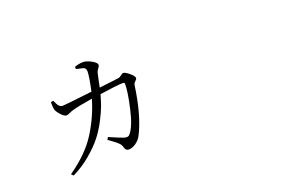

<svg xmlns="http://www.w3.org/2000/svg" viewBox="-86 -821 1671 1142"><g transform="rotate(-20 750.0 -249.5)"><path d="M443.4 -532.2V-546.9Q472.7 -556.6 498 -556.6Q521.5 -555.7 550.3 -539.6Q579.1 -523.4 579.1 -509.8Q579.1 -501 569.3 -489.3Q559.6 -477.5 556.6 -462.9Q554.7 -454.1 548.3 -424.8Q542 -395.5 539.1 -379.9Q585 -385.7 660.2 -394.5Q670.9 -395.5 682.1 -404.8Q693.4 -414.1 699.2 -414.1Q711.9 -414.1 736.8 -393.1Q761.7 -372.1 761.7 -360.4Q761.7 -352.5 751.5 -343.8Q741.2 -335 739.3 -324.2Q713.9 -142.6 659.2 -34.2Q645.5 -6.8 621.6 9.3Q597.7 25.4 576.2 25.4Q556.6 25.4 550.8 1Q548.8 -6.8 544.9 -13.7Q541 -20.5 533.2 -27.8Q525.4 -35.2 519.5 -40Q513.7 -44.9 499 -55.2Q484.4 -65.4 475.6 -72.3L484.4 -86.9Q563.5 -52.7 573.2 -50.8Q598.6 -42 610.4 -58.6Q642.6 -96.7 665.5 -197.8Q688.5 -298.8 688.5 -348.6Q688.5 -358.4 678.7 -358.4Q641.6 -358.4 530.3 -341.8Q519.5 -303.7 508.8 -273.4Q498 -243.2 472.2 -192.9Q446.3 -142.6 414.6 -102.1Q382.8 -61.5 330.6 -17.1Q278.3 27.3 214.8 58.6L202.1 45.9Q322.3 -38.1 381.8 -132.8Q441.4 -227.5 472.7 -334Q376 -318.4 341.8 -307.6Q331.1 -304.7 318.4 -298.3Q305.7 -292 297.9 -292Q284.2 -292 265.6 -312Q247.1 -332 241.2 -346.7Q236.3 -361.3 236.3 -397.5L252 -401.4Q252.9 -399.4 255.4 -394.5Q257.8 -389.6 258.8 -387.7Q259.8 -385.7 261.7 -381.3Q263.7 -377 265.1 -375Q266.6 -373 269 -369.1Q271.5 -365.2 273.4 -363.8Q275.4 -362.3 277.8 -359.9Q280.3 -357.4 282.7 -356.4Q285.2 -355.5 288.6 -354.5Q292 -353.5 294.9 -353.5Q310.5 -353.5 484.4 -374Q503.9 -462.9 503.9 -496.1Q503.9 -514.6 489.3 -521.5Q488.3 -521.5 443.4 -532.2Z"/></g></svg>

Font: Bpmf Zihi Serif Light
Style: Light
Weight: 300
Foundry: But Ko
Version: Version 1.320